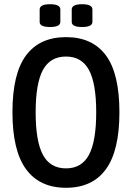

<svg xmlns="http://www.w3.org/2000/svg" viewBox="-20 -883 624 910"><path d="M293 7Q168 7 103.5 -81Q39 -169 39 -351Q39 -534 103.5 -620.5Q168 -707 293 -707Q418 -707 482 -620.5Q546 -534 546 -351Q546 -169 482 -81Q418 7 293 7ZM293 -85Q367 -85 401.5 -149Q436 -213 436 -351Q436 -488 401.5 -551.5Q367 -615 293 -615Q218 -615 183.5 -551.5Q149 -488 149 -351Q149 -213 183.5 -149Q218 -85 293 -85ZM369 -755Q320 -755 320 -779V-838Q320 -863 369 -863Q418 -863 418 -838V-779Q418 -755 369 -755ZM217 -755Q168 -755 168 -779V-838Q168 -863 217 -863Q266 -863 266 -838V-779Q266 -755 217 -755Z"/></svg>

Font: Asap Condensed Medium
Style: Regular
Weight: 500
Width: 3
Designer: Pablo Cosgaya
Foundry: Omnibus-Type
Version: Version 3.001; ttfautohint (v1.8.4.7-5d5b)